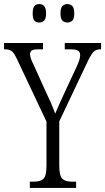

<svg xmlns="http://www.w3.org/2000/svg" viewBox="-25 -926 518 946"><path d="M122 0V-31H142Q174 -31 189 -45Q204 -59 204 -110V-327L59 -634Q45 -664 33.5 -673.5Q22 -683 1 -683H-5V-714H187V-683H162Q137 -683 130 -676Q123 -669 123 -659Q123 -649 128 -635Q133 -621 141 -606L197 -482Q212 -451 224.5 -422.5Q237 -394 247 -366Q262 -402 291 -465L353 -598Q362 -618 366 -631Q370 -644 370 -654Q370 -670 359 -676.5Q348 -683 323 -683H294V-714H473V-683H468Q449 -683 436.5 -671Q424 -659 406 -621L267 -328V-112Q267 -60 282 -45.5Q297 -31 328 -31H350V0ZM307 -815Q292 -815 282.5 -824.5Q273 -834 273 -860Q273 -886 282.5 -896Q292 -906 307 -906Q322 -906 331.5 -896Q341 -886 341 -860Q341 -834 331.5 -824.5Q322 -815 307 -815ZM168 -815Q153 -815 144.5 -824.5Q136 -834 136 -860Q136 -886 144.5 -896Q153 -906 168 -906Q183 -906 192.5 -896Q202 -886 202 -860Q202 -834 192.5 -824.5Q183 -815 168 -815Z"/></svg>

Font: Noto Serif Tamil ExtraCondensed Light
Style: Regular
Weight: 300
Width: 2
Designer: Indian Type Foundry, Tom Grace, and the Monotype Design Team
Foundry: Monotype Imaging Inc.
Version: Version 2.004; ttfautohint (v1.8.4.7-5d5b)